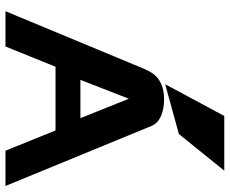

<svg xmlns="http://www.w3.org/2000/svg" viewBox="-89 -751 840 702"><g transform="rotate(90 331.0 -400.0)"><path d="M470 -634 604 -800H404L288 -584ZM440 -535C425 -569 382 -580 342 -580C257 -579 241 -526 230 -503L21 0H150L224 -183H457L531 0H660ZM341 -451 412 -274H272Z"/></g></svg>

Font: Charger
Style: Hemi
Weight: 900
Designer: Jasper
Foundry: Cannot Into Space Fonts
Version: Version 0.99